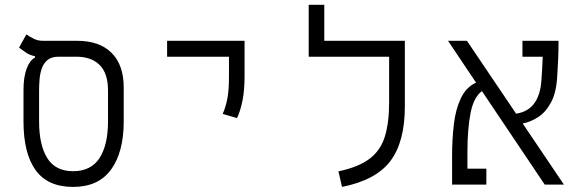

<svg xmlns="http://www.w3.org/2000/svg" viewBox="-20 -752 2384 782"><path d="M277.8 9.3Q174.3 9.3 125 -59.1Q75.7 -127.4 75.7 -257.3V-384.3Q75.7 -438.5 88.6 -472.7Q101.6 -506.8 122.6 -517.6V-522.9Q101.1 -527.3 85.7 -537.8Q70.3 -548.3 57.6 -558.1L87.4 -611.8Q98.6 -604 116 -595Q133.3 -585.9 153.3 -585.9H293Q385.3 -585.9 434.6 -536.6Q483.9 -487.3 483.9 -395.5V-257.3Q483.9 -132.8 432.6 -61.8Q381.3 9.3 277.8 9.3ZM277.8 -54.7Q350.6 -54.7 385.3 -108.2Q419.9 -161.6 419.9 -257.8V-384.3Q419.9 -453.1 386 -487.1Q352.1 -521 291.5 -521H218.3Q189 -521 172.9 -507.1Q156.7 -493.2 149.7 -471.7Q142.6 -450.2 140.9 -426.5Q139.2 -402.8 139.2 -382.8V-257.8Q139.2 -161.6 172.4 -108.2Q205.6 -54.7 277.8 -54.7Z M945.3 -271 887.2 -288.1Q899.9 -317.9 906.2 -351.6Q912.6 -385.3 912.6 -441.4V-521H660.6V-585.9H976.1V-441.4Q976.1 -385.3 967.8 -343Q959.5 -300.8 945.3 -271Z M1564.9 -585.9H1628.9V-318.4Q1628.9 -173.8 1569.8 -95.9Q1510.7 -18.1 1373 9.3L1358.4 -54.2Q1440.4 -71.3 1485.4 -105.5Q1530.3 -139.6 1547.6 -196.3Q1564.9 -252.9 1564.9 -335.9V-521H1237.3V-732.4H1300.8V-585.9Z M2198.7 0 1942.9 -380.9Q1909.2 -356.4 1896.5 -291.3Q1883.8 -226.1 1883.8 -133.3V-64.9H1960.9V0H1821.3V-117.7Q1821.3 -183.6 1828.4 -244.6Q1835.4 -305.7 1856.7 -351.1Q1877.9 -396.5 1918.9 -415.5L1804.7 -585.9H1881.8L2082 -289.1Q2176.3 -302.7 2185.1 -424.3Q2187 -447.3 2188.2 -471.9Q2189.5 -496.6 2190.4 -521H2107.9V-585.9H2254.9Q2254.9 -547.4 2253.2 -509Q2251.5 -470.7 2249.5 -439.9Q2245.6 -374.5 2224.4 -335Q2203.1 -295.4 2172.4 -275.4Q2141.6 -255.4 2108.9 -249L2276.9 0Z"/></svg>

Font: CaskaydiaMono NF Light
Style: Regular
Weight: 300
Designer: Aaron Bell
Foundry: Saja Typeworks
Version: Version 2111.001; ttfautohint (v1.8.4);Nerd Fonts 3.1.1